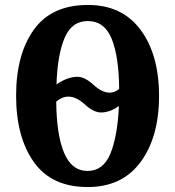

<svg xmlns="http://www.w3.org/2000/svg" viewBox="-20 -745 707 775"><path d="M334 10Q473 10 547.5 -91Q622 -192 622 -358Q622 -524 547.5 -624.5Q473 -725 335 -725Q188 -725 116.5 -625Q45 -525 45 -359Q45 -192 116.5 -91Q188 10 334 10ZM423 -371Q392 -371 357 -403Q322 -435 293 -435Q252 -435 208 -404Q212 -525 241 -592.5Q270 -660 334 -660Q402 -660 431 -588Q460 -516 461 -386Q443 -371 423 -371ZM334 -55Q269 -55 238.5 -128.5Q208 -202 207 -335Q231 -355 256 -355Q288 -355 323 -323Q358 -291 388 -291Q423 -291 460 -317Q454 -192 425 -123.5Q396 -55 334 -55Z"/></svg>

Font: Noto Serif ExtraCondensed Extra
Style: Regular
Weight: 800
Width: 3
Designer: Monotype Design Team
Foundry: Monotype Imaging Inc.
Version: Version 1.002